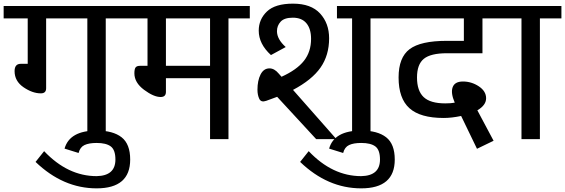

<svg xmlns="http://www.w3.org/2000/svg" viewBox="-30 -763 3099 1053"><path d="M-10 -662H122V-413H84Q50 -413 50 -373Q50 -318 99 -284.5Q148 -251 194 -251Q223 -251 223 -279V-662H449V0H550V-662H668V-730H-10Z M401 76Q409 44 433.5 32.5Q458 21 500 21Q552 21 577.5 40Q603 59 603 112Q603 201 500 203Q342 203 212 66L165 125Q316 270 500 270Q684 270 684 112Q684 27 637 -10Q590 -47 500 -47Q352 -47 324 52Z M880 -662H1122V-402H880ZM779 -662V-402H738Q720 -402 713.5 -393Q707 -384 707 -361Q707 -310 760 -270.5Q813 -231 851 -231Q880 -231 880 -259V-334H1122V0H1223V-662H1340V-730H648V-662Z M1815 0 1577 -270Q1681 -325 1728 -392.5Q1775 -460 1775 -553Q1775 -635 1725.5 -689Q1676 -743 1577 -743Q1479 -743 1434 -700Q1389 -657 1389 -595Q1389 -522 1456 -461L1537 -505Q1489 -548 1489 -592Q1489 -622 1509 -644Q1529 -666 1576 -666Q1625 -666 1650.5 -635.5Q1676 -605 1676 -550Q1676 -479 1637 -429.5Q1598 -380 1514 -342L1499 -359Q1475 -388 1448 -388Q1416 -388 1399 -354.5Q1382 -321 1382 -271Q1382 -242 1392 -221Q1402 -200 1430 -210L1490 -232L1704 0ZM1901 -662V0H2002V-662H2119V-730H1818V-662Z M1852 76Q1860 44 1884.5 32.5Q1909 21 1951 21Q2003 21 2028.5 40Q2054 59 2054 112Q2054 201 1951 203Q1793 203 1663 66L1616 125Q1767 270 1951 270Q2135 270 2135 112Q2135 27 2088 -10Q2041 -47 1951 -47Q1803 -47 1775 52Z M2616 -662H2733V-730H2099V-662H2514V-539H2420Q2277 -539 2216.5 -493.5Q2156 -448 2156 -338Q2156 -223 2215.5 -169.5Q2275 -116 2403 -116Q2447 -116 2499 -127L2586 53L2677 9L2588 -158Q2636 -186 2636 -224Q2636 -263 2596 -289.5Q2556 -316 2509 -316Q2464 -316 2452.5 -284.5Q2441 -253 2464 -200Q2444 -196 2412 -196Q2330 -196 2293.5 -230.5Q2257 -265 2257 -338Q2257 -410 2294.5 -440.5Q2332 -471 2421 -471H2616Z M2830 -662V0H2931V-662H3049V-730H2713V-662Z"/></svg>

Font: Glegoo
Style: Bold
Weight: 700
Version: Version 2.0.1; ttfautohint (v0.9) -r 48 -G 60